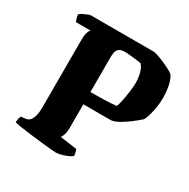

<svg xmlns="http://www.w3.org/2000/svg" viewBox="-160 -848 973 991"><g transform="rotate(30 327.0 -352.0)"><path d="M298 0Q291 0 266 -2.5Q241 -5 207 -8.5Q173 -12 138.5 -16.5Q104 -21 78 -25Q52 -29 43 -32Q43 -42 45.5 -53.5Q48 -65 51 -70L80 -74Q95 -76 104.5 -87.5Q114 -99 119 -119.5Q124 -140 124 -169V-561Q124 -594 128 -609.5Q132 -625 136.5 -630Q141 -635 140 -635H54Q51 -640 47.5 -652.5Q44 -665 43 -675Q48 -681 60.5 -687.5Q73 -694 85.5 -699Q98 -704 103 -704H481Q498 -701 525.5 -690Q553 -679 577.5 -666.5Q602 -654 611 -646Q627 -621 633 -587Q639 -553 639 -522Q639 -493 634.5 -465Q630 -437 623.5 -414Q617 -391 609 -377Q591 -361 564.5 -340.5Q538 -320 511 -304.5Q484 -289 464 -287H299V-147Q299 -123 293.5 -106Q288 -89 282 -83L382 -69Q384 -64 387 -55Q390 -46 391 -32Q375 -19 346 -9.5Q317 0 298 0ZM299 -360Q334 -360 378 -361Q422 -362 453 -366Q459 -381 464.5 -408Q470 -435 474 -464.5Q478 -494 478 -517Q478 -545 471.5 -572Q465 -599 449 -618Q435 -621 413 -623.5Q391 -626 373.5 -627.5Q356 -629 353 -629Q326 -629 315 -619.5Q304 -610 301.5 -595Q299 -580 299 -564Z"/></g></svg>

Font: Texturina Medium 12pt Black
Style: Regular
Weight: 900
Version: Version 1.002